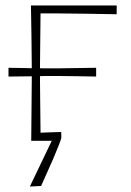

<svg xmlns="http://www.w3.org/2000/svg" viewBox="-20 -514 477 701"><path d="M89 167Q108 127 125.8 90.2Q143.5 53.5 169 0H94Q94.5 -56.5 95 -108.5Q95.5 -160.5 96 -221V-235.5Q76.5 -235.5 55 -235Q33.5 -234.5 11 -234.5V-266.5Q33.5 -266 55 -265.8Q76.5 -265.5 96 -265V-271Q95.5 -332 94.8 -385Q94 -438 93 -494H406V-462Q353.5 -463 299.8 -463.8Q246 -464.5 195 -465H128Q127.5 -416.5 127 -370.8Q126.5 -325 126 -271V-265Q131 -264.5 136 -264.5Q141 -264.5 146 -264.5H196Q224.5 -265 258.8 -265.5Q293 -266 331 -266.5V-234.5Q293 -235.5 258.8 -235.8Q224.5 -236 196 -236.5H146Q137 -236.5 126 -236V-221Q126.5 -167.5 127 -121.5Q127.5 -75.5 128 -29.5Q147 -30.5 166 -31Q185 -31.5 203.5 -32Q203.5 -25.5 203.8 -21.2Q204 -17 204 -13Q204 -7.5 195.2 15Q186.5 37.5 173.8 66.8Q161 96 148.8 123Q136.5 150 130 165Z"/></svg>

Font: Commissioner Loud Thin
Style: Regular
Weight: 100
Designer: Kostas Bartsokas
Foundry: Kostas Bartsokas
Version: Version 1.000; ttfautohint (v1.8.3)